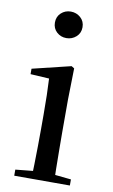

<svg xmlns="http://www.w3.org/2000/svg" viewBox="-88 -824 513 870"><g transform="rotate(10 168.5 -388.5)"><path d="M42 0V-28L151 -39H191L298 -28V0ZM121 0Q122 -25 123 -66Q124 -107 124.5 -152Q125 -197 125 -230V-294Q125 -345 124 -384.5Q123 -424 121 -461L35 -466V-491L212 -534L225 -526L222 -382V-230Q222 -197 222.5 -152Q223 -107 223.5 -66Q224 -25 225 0ZM166 -655Q140 -655 121.5 -672Q103 -689 103 -716Q103 -743 121.5 -760Q140 -777 166 -777Q192 -777 211 -760Q230 -743 230 -716Q230 -689 211 -672Q192 -655 166 -655Z"/></g></svg>

Font: Noto Serif KR ExtraLight Medium
Style: Regular
Weight: 500
Version: Version 2.002-H1;hotconv 1.1.0;makeotfexe 2.6.0